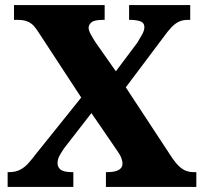

<svg xmlns="http://www.w3.org/2000/svg" viewBox="-20 -734 802 754"><path d="M10 0V-58H16Q40 -58 58 -67Q76 -76 90.5 -92Q105 -108 120 -128L299 -351L134 -603Q123 -621 112.5 -632.5Q102 -644 87 -650Q72 -656 48 -656H35V-714H391V-656H385Q351 -656 339.5 -646.5Q328 -637 328 -625Q328 -615 336 -600Q344 -585 355 -568L435 -454L519 -566Q527 -579 537 -596.5Q547 -614 547 -627Q547 -645 530.5 -650.5Q514 -656 491 -656H487V-714H727V-656H718Q699 -656 684 -649.5Q669 -643 654 -627.5Q639 -612 619 -584L474 -391L658 -111Q672 -91 685.5 -79Q699 -67 712.5 -62.5Q726 -58 738 -58H751V0H396V-58H401Q431 -58 446 -66.5Q461 -75 461 -91Q461 -102 456 -115Q451 -128 428 -160L339 -290L232 -152Q223 -139 214.5 -124Q206 -109 206 -93Q206 -77 218.5 -67.5Q231 -58 264 -58H268V0Z"/></svg>

Font: Noto Rashi Hebrew ExtraBold
Style: Regular
Weight: 800
Version: Version 1.006